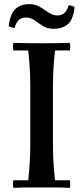

<svg xmlns="http://www.w3.org/2000/svg" viewBox="-20 -910 404 932"><path d="M45 2Q41 -17 45 -35H117Q122 -80 124.5 -122.5Q127 -165 127 -210V-490Q127 -535 124.5 -577.5Q122 -620 117 -665H45Q41 -684 45 -702Q80 -701 114 -700.5Q148 -700 182 -700Q217 -700 251 -700.5Q285 -701 319 -702Q323 -684 319 -665H247Q242 -620 239.5 -577.5Q237 -535 237 -490V-210Q237 -165 239.5 -122.5Q242 -80 247 -35H319Q323 -17 319 2Q285 0 251 0Q217 0 182 0Q148 0 114 0Q80 0 45 2ZM314 -885Q332 -882 342 -876Q335 -812 307.5 -791Q280 -770 242 -770Q210 -770 188 -784Q166 -798 147.5 -811.5Q129 -825 105 -825Q89 -825 75 -816Q61 -807 50 -774Q32 -777 22 -783Q30 -845 56 -867.5Q82 -890 121 -890Q152 -890 174 -876.5Q196 -863 216 -849Q236 -835 259 -835Q275 -835 289 -844Q303 -853 314 -885Z"/></svg>

Font: Poltawski Nowy
Style: Regular
Weight: 400
Designer: Adam Pótawski, Mateusz Machalski, Borys Kosmynka, Ania Wieluska
Foundry: Capitalics.wtf
Version: Version 1.001;gftools[0.9.25]